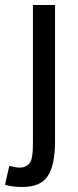

<svg xmlns="http://www.w3.org/2000/svg" viewBox="-40 -544 309 764"><path d="M38 123Q53 123 63.5 117Q74 111 79.5 103Q85 95 87.5 79.5Q90 64 90.5 53Q91 42 91 21V-524H179V18Q179 112 150.5 156Q122 200 49 200Q7 200 -20 191L-3 116Q24 123 38 123Z"/></svg>

Font: ColatingCofangSans
Style: Regular
Weight: 400
Foundry: GNU
Version: Version 412.227;June 27, 2022;FontCreator 11.0.0.2412 32-bit